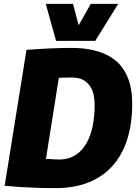

<svg xmlns="http://www.w3.org/2000/svg" viewBox="-20 -956 708 986"><path d="M267 10Q214 10 169 8.5Q124 7 84 4.5Q44 2 4 -2L116 -700Q183 -705 239 -707.5Q295 -710 348 -710Q411 -710 461 -698Q511 -686 548.5 -663Q586 -640 610.5 -605Q635 -570 647 -525Q659 -480 659 -423Q659 -323 634 -242.5Q609 -162 559.5 -106Q510 -50 436.5 -20Q363 10 267 10ZM287 -137Q320 -137 348.5 -149.5Q377 -162 399 -186Q421 -210 436 -244.5Q451 -279 458.5 -323Q466 -367 466 -419Q466 -446 461 -468.5Q456 -491 446 -507.5Q436 -524 422 -535.5Q408 -547 390 -552.5Q372 -558 350 -558Q336 -558 324 -557.5Q312 -557 301 -557Q290 -557 282 -556L216 -140Q229 -140 239 -139Q249 -138 260 -137.5Q271 -137 287 -137ZM587 -936 469 -746H268L215 -936H355L384 -826L446 -936Z"/></svg>

Font: Georama ExtraBold
Style: Italic
Weight: 800
Italic angle: -9°
Version: Version 1.001